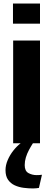

<svg xmlns="http://www.w3.org/2000/svg" viewBox="-20 -806 297 1080"><path d="M54 0V-578H205V0ZM53 -673V-786H205V-673ZM166 254Q140 254 113 250.5Q86 247 63 236.5Q40 226 25.5 205.5Q11 185 11 151Q11 123 23.5 94Q36 65 55.5 40.5Q75 16 96 0H165Q154 17 143 37.5Q132 58 125.5 79.5Q119 101 119 123Q119 156 140 167.5Q161 179 186 179Q194 179 202 178.5Q210 178 216 177L199 251Q193 252 184 253Q175 254 166 254Z"/></svg>

Font: Oswald SemiBold
Style: Regular
Weight: 600
Designer: Vernon Adams
Foundry: Vernon Adams
Version: Version 4.103;gftools[0.9.33.dev8+g029e19f]